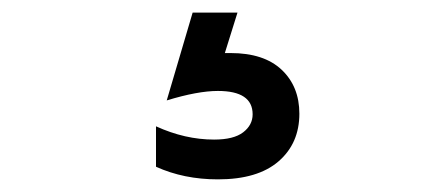

<svg xmlns="http://www.w3.org/2000/svg" viewBox="-20 -21 689 304"><path d="M454 159Q454 206 421 234.5Q388 263 325 263Q271 263 227 243V179Q273 200 319 200Q350 200 365 188.5Q380 177 380 160Q380 123 325 123Q293 123 244 138L285 -1H356L336 63H345Q398 63 426 89.5Q454 116 454 159Z"/></svg>

Font: Biryani
Style: Regular
Weight: 400
Designer: Dan Reynolds and Mathieu Reguer
Foundry: Dan Reynolds and Mathieu Reguer
Version: Version 1.004; ttfautohint (v1.1) -l 5 -r 5 -G 72 -x 0 -D la